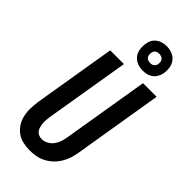

<svg xmlns="http://www.w3.org/2000/svg" viewBox="-305 -1047 1117 1117"><g transform="rotate(45 253.0 -488.5)"><path d="M205 8Q176 8 147.5 1.5Q119 -5 97 -21.5Q75 -38 60.5 -61.5Q46 -85 40 -112.5Q34 -140 35 -169Q36 -198 40 -228L124 -735H237L150 -212Q148 -198 147 -184.5Q146 -171 147 -158Q148 -145 151.5 -132Q155 -119 162 -109Q169 -99 181 -93.5Q193 -88 207 -88Q227 -88 245.5 -98Q264 -108 276.5 -124.5Q289 -141 295.5 -160Q302 -179 305 -198L394 -735H506L415 -183Q411 -158 403 -133.5Q395 -109 381 -86Q367 -63 347.5 -44.5Q328 -26 304 -13.5Q280 -1 254.5 3.5Q229 8 205 8ZM340 -785Q316 -785 294.5 -794Q273 -803 259.5 -820.5Q246 -838 242.5 -861.5Q239 -885 243 -909Q245 -926 253.5 -941Q262 -956 276.5 -966.5Q291 -977 307.5 -981Q324 -985 340 -985Q364 -985 386 -976Q408 -967 421.5 -949.5Q435 -932 438.5 -908.5Q442 -885 438 -861Q435 -844 426.5 -829Q418 -814 404 -803.5Q390 -793 373 -789Q356 -785 340 -785ZM340 -847Q347 -847 353 -848.5Q359 -850 364.5 -854Q370 -858 373.5 -863.5Q377 -869 378 -876Q379 -885 378 -894Q377 -903 371.5 -910Q366 -917 357.5 -920Q349 -923 340 -923Q334 -923 327.5 -921.5Q321 -920 315.5 -916Q310 -912 307 -906.5Q304 -901 303 -894Q301 -885 302.5 -876Q304 -867 309 -860Q314 -853 322.5 -850Q331 -847 340 -847Z"/></g></svg>

Font: Iosevka Curly Oblique
Style: Bold
Weight: 700
Italic angle: -9°
Monospace: yes
Designer: Belleve Invis
Foundry: Belleve Invis
Version: Version 11.1.0; ttfautohint (v1.8.3)